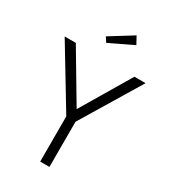

<svg xmlns="http://www.w3.org/2000/svg" viewBox="-246 -1087 1048 1194"><g transform="rotate(30 277.5 -490.0)"><path d="M310.9 0V-324.5L568.2 -750H488.2L277.7 -395.9L67.3 -750H-12.7L244.5 -324.5V0ZM208.6 -878.6 230.9 -844.5 400.5 -925.9 371.4 -979.5Z"/></g></svg>

Font: Spartan MB
Style: Regular
Weight: 212
Designer: Matt Bailey, Mirko Velimirovic
Foundry: Matt Bailey
Version: Version 1.005